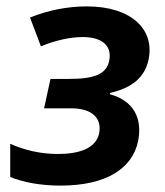

<svg xmlns="http://www.w3.org/2000/svg" viewBox="-20 -571 518 601"><path d="M169 10C315 10 394 -45 412 -128C423 -180 415 -251 324 -276V-280C394 -296 433 -329 445 -384C465 -479 391 -551 252 -551C192 -551 130 -539 74 -516L108 -426C154 -445 200 -455 239 -455C298 -455 331 -429 322 -382C314 -338 274 -324 196 -324H138L118 -232H202C270 -232 300 -200 290 -152C279 -106 227 -89 161 -89C105 -89 54 -102 12 -121V-17C53 0 109 10 169 10Z"/></svg>

Font: Noto Sans SemiBold
Style: Italic
Weight: 600
Italic angle: -12°
Designer: Monotype Design Team
Foundry: Monotype Imaging Inc.
Version: Version 2.013